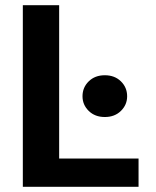

<svg xmlns="http://www.w3.org/2000/svg" viewBox="-20 -720 602 740"><path d="M68 0V-700H208V-109H514V0ZM384 -269Q346 -269 322 -292.5Q298 -316 298 -349Q298 -383 322 -406.5Q346 -430 384 -430Q422 -430 446 -406.5Q470 -383 470 -349Q470 -316 446 -292.5Q422 -269 384 -269Z"/></svg>

Font: DM Sans ExtraBold
Style: Regular
Weight: 800
Designer: Colophon Foundry, Jonny Pinhorn
Foundry: Colophon Foundry
Version: Version 4.004; ttfautohint (v1.8.4.7-5d5b)